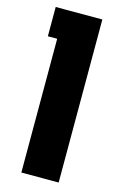

<svg xmlns="http://www.w3.org/2000/svg" viewBox="-122 -645 578 903"><g transform="rotate(15 167.5 -194.0)"><path d="M78.1 -448.2H32.7V-590.8H259.8V203.1H78.1Z"/></g></svg>

Font: Heebo Black
Style: Regular
Weight: 900
Designer: Oded Ezer
Foundry: Meir Sadan
Version: Version 2.001; ttfautohint (v1.5.14-ce02) -l 8 -r 50 -G 200 